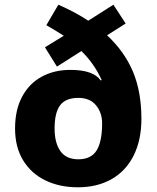

<svg xmlns="http://www.w3.org/2000/svg" viewBox="-20 -786 667 816"><path d="M355 -698 462 -766 514 -686 435 -636Q509 -567 545 -481.5Q581 -396 581 -281Q581 -191 548 -125Q515 -59 454 -24.5Q393 10 311 10Q233 10 172.5 -19.5Q112 -49 78 -105Q44 -161 44 -240Q44 -319 74 -375Q104 -431 157 -460Q210 -489 279 -489Q377 -489 408 -444L412 -446Q381 -515 326 -569L222 -503L171 -585L251 -634Q212 -659 177 -679L228 -766Q303 -733 355 -698ZM212 -240Q212 -179 236.5 -144Q261 -109 313 -109Q367 -109 390.5 -146.5Q414 -184 414 -262Q414 -307 388 -338.5Q362 -370 313 -370Q259 -370 235.5 -338.5Q212 -307 212 -240Z"/></svg>

Font: Noto Sans UI ExtraBold
Style: Regular
Weight: 800
Designer: Monotype Design Team
Foundry: Monotype Imaging Inc.
Version: Version 1.001